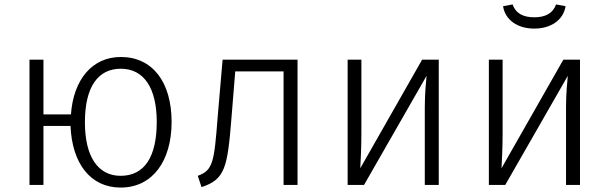

<svg xmlns="http://www.w3.org/2000/svg" viewBox="-20 -834 2749 866"><path d="M525 -577C395 -577 311 -474 300 -318H176V-565H113V0H176V-266H298C305 -98 387 12 524 12C669 12 754 -109 754 -284C754 -465 667 -577 525 -577ZM524 -41C421 -41 363 -129 363 -282C363 -444 423 -524 525 -524C629 -524 687 -437 687 -284C687 -127 632 -41 524 -41Z M984 -565 962 -309C946 -102 941 -66 872 -41L889 10C995 -25 1006 -77 1024 -302L1041 -512H1259V0H1322V-565Z M1959 -565H1884L1605 -75C1607 -109 1610 -172 1610 -233V-565H1548V0H1622L1904 -492C1902 -468 1896 -415 1896 -350V0H1959Z M2390 -705C2464 -705 2521 -743 2531 -806L2488 -814C2474 -774 2440 -756 2390 -756C2339 -756 2306 -774 2292 -814L2249 -806C2259 -743 2315 -705 2390 -705ZM2596 -565H2521L2242 -75C2244 -109 2247 -172 2247 -233V-565H2185V0H2259L2541 -492C2539 -468 2533 -415 2533 -350V0H2596Z"/></svg>

Font: Glow Sans SC Normal
Style: Regular
Weight: 400
Designer: Ryoko NISHIZUKA (kana, bopomofo & ideographs); Paul D. Hunt (Latin, Greek & Cyrillic); Sandoll Communications, Soo-young
Version: Version 0.93